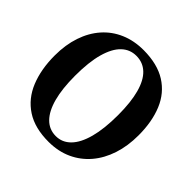

<svg xmlns="http://www.w3.org/2000/svg" viewBox="-192 -925 1110 1110"><g transform="rotate(45 363.0 -370.0)"><path d="M358 11.5Q244 12 171 -35.8Q98 -83.5 63.2 -169.2Q28.5 -255 28.5 -367Q28.5 -454.5 52.5 -525.5Q76.5 -596.5 121.2 -647.2Q166 -698 229.2 -725.2Q292.5 -752.5 371 -752.5Q484 -752 556.5 -706.2Q629 -660.5 663.5 -577.5Q698 -494.5 698 -383Q698 -295.5 674.2 -223.5Q650.5 -151.5 605.8 -99Q561 -46.5 498.5 -17.8Q436 11 358 11.5ZM362.5 -41.5Q414.5 -41.5 452.5 -80Q490.5 -118.5 511 -194.5Q531.5 -270.5 531.5 -382.5Q531.5 -487.5 512.2 -558Q493 -628.5 455.5 -664Q418 -699.5 364 -699.5Q311.5 -699.5 273.8 -663.2Q236 -627 215.2 -553.2Q194.5 -479.5 194.5 -367.5Q194.5 -262 214 -189.5Q233.5 -117 271 -79.2Q308.5 -41.5 362.5 -41.5Z"/></g></svg>

Font: Merriweather 48pt
Style: Bold
Weight: 700
Version: Version 2.100